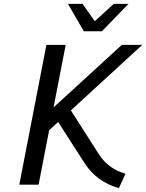

<svg xmlns="http://www.w3.org/2000/svg" viewBox="-20 -958 758 996"><path d="M630.9 -57.1 596.7 18.1Q480 -15.6 418 -112.8L281.7 -325.2L234.9 -282.2L180.2 0H80.1L220.7 -725.1H320.8L257.8 -400.9L611.8 -725.1H717.8L347.7 -385.3L492.7 -158.2Q542 -81.5 630.9 -57.1ZM471.7 -848.1 570.3 -938H646.5L508.8 -795.9H414.6L332.5 -938H408.2Z"/></svg>

Font: Aurulent Sans
Style: Italic
Weight: 400
Italic angle: -11°
Version: Version 2007.05.04